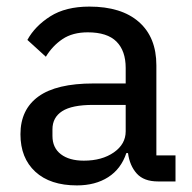

<svg xmlns="http://www.w3.org/2000/svg" viewBox="-20 -550 581 582"><path d="M459 0Q416 0 394.5 -24Q373 -48 368 -86H363Q347 -38 308 -13Q269 12 213 12Q132 12 87 -29.5Q42 -71 42 -143Q42 -218 96.5 -257.5Q151 -297 263 -297H361V-344Q361 -396 333 -424Q305 -452 246 -452Q200 -452 169.5 -431.5Q139 -411 119 -378L63 -429Q86 -471 132.5 -500.5Q179 -530 251 -530Q348 -530 401 -483.5Q454 -437 454 -352V-79H512V0ZM234 -63Q289 -63 325 -88Q361 -113 361 -152V-232H262Q198 -232 168.5 -213Q139 -194 139 -158V-138Q139 -102 164.5 -82.5Q190 -63 234 -63Z"/></svg>

Font: IBM Plex Sans KR Text
Style: Regular
Weight: 450
Designer: Mike Abbink; Paul van der Laan; Pieter van Rosmalen; Wujin Sim; Chorong Kim; Dohee Lee;
Foundry: Sandoll Inc.
Version: Version 1.001